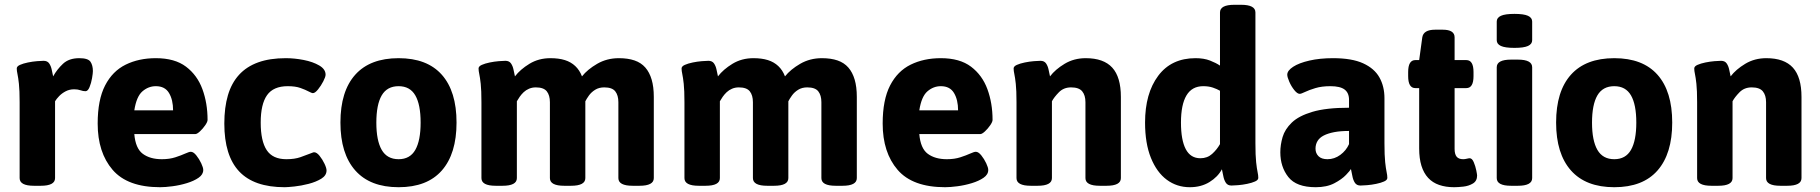

<svg xmlns="http://www.w3.org/2000/svg" viewBox="-20 -774 7604 802"><path d="M122 2Q62 2 62 -30V-347Q62 -397 59 -424Q56 -451 53 -464.5Q50 -478 50 -488Q50 -497 63.5 -503Q77 -509 96.5 -513Q116 -517 134.5 -518.5Q153 -520 162 -520Q178 -520 185.5 -509Q193 -498 196 -483Q199 -468 202 -455Q218 -484 243 -507.5Q268 -531 311 -531Q348 -531 358 -516Q368 -501 368 -477Q368 -468 364.5 -447.5Q361 -427 354 -410Q347 -393 337 -393Q327 -393 316 -397Q305 -401 290 -401Q270 -401 254 -392.5Q238 -384 227 -372.5Q216 -361 210 -351V-30Q210 2 150 2Z M649 8Q513 8 450.5 -64.5Q388 -137 388 -258Q388 -357 419 -417Q450 -477 505 -504Q560 -531 631 -531Q710 -531 757 -495.5Q804 -460 825.5 -401.5Q847 -343 847 -273Q847 -265 837 -250.5Q827 -236 815 -225Q803 -214 796 -214H541Q546 -154 576.5 -131.5Q607 -109 656 -109Q688 -109 712.5 -117Q737 -125 753.5 -132.5Q770 -140 777 -140Q788 -140 800 -125Q812 -110 820.5 -92Q829 -74 829 -64Q829 -45 809.5 -31.5Q790 -18 760.5 -9Q731 0 700.5 4Q670 8 649 8ZM541 -313H703Q703 -357 686 -385.5Q669 -414 631 -414Q600 -414 575 -392.5Q550 -371 541 -313Z M1169 8Q1041 8 979 -58Q917 -124 917 -258Q917 -325 932 -376Q947 -427 978.5 -461.5Q1010 -496 1058.5 -513.5Q1107 -531 1174 -531Q1210 -531 1248.5 -523.5Q1287 -516 1313.5 -500.5Q1340 -485 1340 -462Q1340 -453 1330.5 -434.5Q1321 -416 1308.5 -400.5Q1296 -385 1287 -385Q1284 -385 1279.5 -387Q1275 -389 1269 -392Q1256 -399 1235 -406.5Q1214 -414 1182 -414Q1122 -414 1095.5 -376.5Q1069 -339 1069 -262Q1069 -185 1094 -147Q1119 -109 1176 -109Q1211 -109 1235 -117.5Q1259 -126 1274 -132Q1280 -134 1284.5 -136Q1289 -138 1292 -138Q1303 -138 1315 -123Q1327 -108 1335.5 -90Q1344 -72 1344 -62Q1344 -41 1322 -27.5Q1300 -14 1269 -6Q1238 2 1209.5 5Q1181 8 1169 8Z M1645 8Q1526 8 1464 -62Q1402 -132 1402 -262Q1402 -393 1464 -462Q1526 -531 1645 -531Q1764 -531 1825.5 -461.8Q1887 -392.5 1887 -262Q1887 -132 1825.7 -62Q1764.4 8 1645 8ZM1645 -109Q1692.6 -109 1714.8 -148Q1737 -187 1737 -262Q1737 -337 1714.8 -375.5Q1692.6 -414 1645 -414Q1596.9 -414 1574.4 -375.5Q1552 -337 1552 -261.6Q1552 -187 1574.4 -148Q1596.9 -109 1645 -109Z M2051 2Q1991 2 1991 -30V-347Q1991 -397 1988 -424Q1985 -451 1982 -464.5Q1979 -478 1979 -488Q1979 -497 1992.5 -503Q2006 -509 2025.5 -513Q2045 -517 2063.5 -518.5Q2082 -520 2091 -520Q2107 -520 2114.5 -509Q2122 -498 2125 -483Q2128 -468 2131 -455Q2153 -484 2191.5 -507.5Q2230 -531 2279 -531Q2314 -531 2339.5 -523Q2365 -515 2383 -498Q2401 -481 2411 -455Q2434 -484 2474.5 -507.5Q2515 -531 2565 -531Q2603 -531 2630.5 -521.5Q2658 -512 2675.5 -492Q2693 -472 2702 -441.5Q2711 -411 2711 -369V-30Q2711 2 2651 2H2623Q2563 2 2563 -30V-347Q2563 -376 2550 -392.5Q2537 -409 2504 -409Q2482 -409 2466 -399Q2450 -389 2440 -375Q2430 -361 2424.5 -350Q2419 -339 2417 -337V-418Q2421 -405 2423 -392Q2425 -379 2425 -366V-30Q2425 2 2365 2H2337Q2277 2 2277 -30V-347Q2277 -376 2264 -392.5Q2251 -409 2218 -409Q2203 -409 2190 -403.5Q2177 -398 2167.5 -389Q2158 -380 2151 -370Q2144 -360 2139 -351V-30Q2139 2 2079 2Z M2899 2Q2839 2 2839 -30V-347Q2839 -397 2836 -424Q2833 -451 2830 -464.5Q2827 -478 2827 -488Q2827 -497 2840.5 -503Q2854 -509 2873.5 -513Q2893 -517 2911.5 -518.5Q2930 -520 2939 -520Q2955 -520 2962.5 -509Q2970 -498 2973 -483Q2976 -468 2979 -455Q3001 -484 3039.5 -507.5Q3078 -531 3127 -531Q3162 -531 3187.5 -523Q3213 -515 3231 -498Q3249 -481 3259 -455Q3282 -484 3322.5 -507.5Q3363 -531 3413 -531Q3451 -531 3478.5 -521.5Q3506 -512 3523.5 -492Q3541 -472 3550 -441.5Q3559 -411 3559 -369V-30Q3559 2 3499 2H3471Q3411 2 3411 -30V-347Q3411 -376 3398 -392.5Q3385 -409 3352 -409Q3330 -409 3314 -399Q3298 -389 3288 -375Q3278 -361 3272.5 -350Q3267 -339 3265 -337V-418Q3269 -405 3271 -392Q3273 -379 3273 -366V-30Q3273 2 3213 2H3185Q3125 2 3125 -30V-347Q3125 -376 3112 -392.5Q3099 -409 3066 -409Q3051 -409 3038 -403.5Q3025 -398 3015.5 -389Q3006 -380 2999 -370Q2992 -360 2987 -351V-30Q2987 2 2927 2Z M3928 8Q3792 8 3729.5 -64.5Q3667 -137 3667 -258Q3667 -357 3698 -417Q3729 -477 3784 -504Q3839 -531 3910 -531Q3989 -531 4036 -495.5Q4083 -460 4104.5 -401.5Q4126 -343 4126 -273Q4126 -265 4116 -250.5Q4106 -236 4094 -225Q4082 -214 4075 -214H3820Q3825 -154 3855.5 -131.5Q3886 -109 3935 -109Q3967 -109 3991.5 -117Q4016 -125 4032.5 -132.5Q4049 -140 4056 -140Q4067 -140 4079 -125Q4091 -110 4099.5 -92Q4108 -74 4108 -64Q4108 -45 4088.5 -31.5Q4069 -18 4039.5 -9Q4010 0 3979.5 4Q3949 8 3928 8ZM3820 -313H3982Q3982 -357 3965 -385.5Q3948 -414 3910 -414Q3879 -414 3854 -392.5Q3829 -371 3820 -313Z M4286 2Q4226 2 4226 -30V-347Q4226 -397 4223 -424Q4220 -451 4217 -464.5Q4214 -478 4214 -488Q4214 -497 4227.5 -503Q4241 -509 4260.5 -513Q4280 -517 4298.5 -518.5Q4317 -520 4326 -520Q4342 -520 4349.5 -509Q4357 -498 4360 -483Q4363 -468 4366 -455Q4388 -484 4427 -507.5Q4466 -531 4515 -531Q4590 -531 4626 -491.5Q4662 -452 4662 -369V-30Q4662 2 4602 2H4574Q4514 2 4514 -30V-347Q4514 -376 4500.5 -392.5Q4487 -409 4454 -409Q4423 -409 4403 -388.5Q4383 -368 4374 -351V-30Q4374 2 4314 2Z M4950 8Q4896 8 4854 -23Q4812 -54 4787.5 -114.5Q4763 -175 4763 -262Q4763 -384 4818 -457.5Q4873 -531 4974 -531Q5009 -531 5034.5 -521Q5060 -511 5076 -500V-722Q5076 -754 5136 -754H5164Q5224 -754 5224 -722V-176Q5224 -124 5227 -96.5Q5230 -69 5233 -55.5Q5236 -42 5236 -31Q5236 -22 5222.5 -16Q5209 -10 5189.5 -6Q5170 -2 5151.5 -0.5Q5133 1 5124 1Q5108 1 5100.5 -10.5Q5093 -22 5090 -38Q5087 -54 5084 -67Q5067 -35 5032 -13.5Q4997 8 4950 8ZM4994 -113Q5023 -113 5043 -131Q5063 -149 5076 -172V-395Q5064 -402 5046.5 -408Q5029 -414 5006 -414Q4959 -414 4936 -375.5Q4913 -337 4913 -262Q4913 -189 4933 -151Q4953 -113 4994 -113Z M5476 8Q5395 8 5361.5 -34.5Q5328 -77 5328 -138Q5328 -169 5337.5 -201.5Q5347 -234 5376 -262Q5405 -290 5462.5 -307Q5520 -324 5615 -324V-357Q5615 -386 5596.5 -400Q5578 -414 5537 -414Q5501 -414 5474.5 -406Q5448 -398 5431.5 -390Q5415 -382 5409 -382Q5399 -382 5386.5 -397.5Q5374 -413 5365.5 -432.5Q5357 -452 5357 -462Q5357 -479 5381.5 -495Q5406 -511 5449.5 -521Q5493 -531 5548 -531Q5627 -531 5674 -509.5Q5721 -488 5742 -450.5Q5763 -413 5763 -364V-176Q5763 -124 5766 -96.5Q5769 -69 5772 -55.5Q5775 -42 5775 -31Q5775 -22 5761.5 -16Q5748 -10 5728.5 -6Q5709 -2 5690.5 -0.5Q5672 1 5663 1Q5647 1 5639.5 -10.5Q5632 -22 5629 -38.5Q5626 -55 5623 -68Q5620 -62 5602.5 -43.5Q5585 -25 5553.5 -8.5Q5522 8 5476 8ZM5525 -109Q5554 -109 5578.5 -127Q5603 -145 5615 -172V-227Q5579 -227 5553 -222Q5527 -217 5509.5 -208Q5492 -199 5483.5 -185Q5475 -171 5475 -153Q5475 -134 5487.5 -121.5Q5500 -109 5525 -109Z M6054 8Q6019 8 5991.5 -1.5Q5964 -11 5945.5 -31Q5927 -51 5917.5 -81.5Q5908 -112 5908 -154V-406H5892Q5862 -406 5862 -456V-473Q5862 -523 5892 -523H5908L5921 -618Q5926 -650 5975 -650H6006Q6056 -650 6056 -618V-523H6105Q6135 -523 6135 -473V-456Q6135 -406 6105 -406H6056V-152Q6056 -130 6064.5 -119.5Q6073 -109 6092 -109Q6099 -109 6107 -111Q6115 -113 6119 -113Q6129 -113 6136 -96.5Q6143 -80 6146.5 -62.5Q6150 -45 6150 -41Q6150 -18 6132.5 -7.5Q6115 3 6092.5 5.5Q6070 8 6054 8Z M6292 2Q6232 2 6232 -30V-493Q6232 -525 6292 -525H6320Q6380 -525 6380 -493V-30Q6380 2 6320 2ZM6306 -574Q6267 -574 6249.5 -582Q6232 -590 6232 -606V-684Q6232 -700 6249.5 -708Q6267 -716 6306 -716Q6345 -716 6362.5 -708Q6380 -700 6380 -684V-606Q6380 -590 6362.5 -582Q6345 -574 6306 -574Z M6723 8Q6604 8 6542 -62Q6480 -132 6480 -262Q6480 -393 6542 -462Q6604 -531 6723 -531Q6842 -531 6903.5 -461.8Q6965 -392.5 6965 -262Q6965 -132 6903.7 -62Q6842.4 8 6723 8ZM6723 -109Q6770.6 -109 6792.8 -148Q6815 -187 6815 -262Q6815 -337 6792.8 -375.5Q6770.6 -414 6723 -414Q6674.9 -414 6652.4 -375.5Q6630 -337 6630 -261.6Q6630 -187 6652.4 -148Q6674.9 -109 6723 -109Z M7129 2Q7069 2 7069 -30V-347Q7069 -397 7066 -424Q7063 -451 7060 -464.5Q7057 -478 7057 -488Q7057 -497 7070.5 -503Q7084 -509 7103.5 -513Q7123 -517 7141.5 -518.5Q7160 -520 7169 -520Q7185 -520 7192.5 -509Q7200 -498 7203 -483Q7206 -468 7209 -455Q7231 -484 7270 -507.5Q7309 -531 7358 -531Q7433 -531 7469 -491.5Q7505 -452 7505 -369V-30Q7505 2 7445 2H7417Q7357 2 7357 -30V-347Q7357 -376 7343.5 -392.5Q7330 -409 7297 -409Q7266 -409 7246 -388.5Q7226 -368 7217 -351V-30Q7217 2 7157 2Z"/></svg>

Font: Asap
Style: Regular
Weight: 400
Designer: Pablo Cosgaya
Foundry: Omnibus-Type
Version: Version 3.001